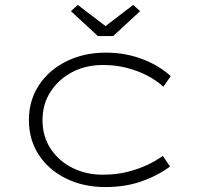

<svg xmlns="http://www.w3.org/2000/svg" viewBox="-20 -747 806 777"><path d="M406 10Q317 10 246.5 -25Q176 -60 136.5 -121Q97 -182 97 -261Q97 -340 137 -401.5Q177 -463 248 -498.5Q319 -534 409 -534Q485 -534 553 -509Q621 -484 671 -439L641 -396Q614 -421 577 -440.5Q540 -460 494.5 -472Q449 -484 398 -484Q326 -484 271 -454.5Q216 -425 184 -375Q152 -325 152 -261Q152 -195 185 -145Q218 -95 273.5 -67.5Q329 -40 395 -40Q451 -40 496 -51.5Q541 -63 576 -79.5Q611 -96 639 -116L668 -73Q618 -36 552.5 -13Q487 10 406 10ZM376 -601 267 -702 295 -727 422 -630H392L519 -727L547 -702L438 -601Z"/></svg>

Font: Lexend Peta ExtraLight
Style: Regular
Weight: 250
Version: Version 1.007